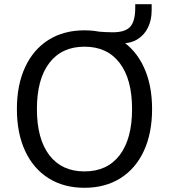

<svg xmlns="http://www.w3.org/2000/svg" viewBox="-20 -870 791 899"><path d="M59.1 -359.4Q59.1 -472.3 97.6 -555.4Q136.1 -638.5 207.4 -683.3Q278.7 -728 375.6 -728Q472.5 -728 543.8 -683.3Q615.1 -638.5 653.6 -555.4Q692.1 -472.3 692.1 -359.4Q692.1 -246.5 653.6 -163.3Q615.1 -80.2 543.8 -35.5Q472.5 9.3 375.6 9.3Q278.7 9.3 207.4 -35.5Q136.1 -80.2 97.6 -163.3Q59.1 -246.5 59.1 -359.4ZM598.4 -359.4Q598.4 -498.9 540.3 -575.1Q482.2 -651.4 375.6 -651.4Q269 -651.4 210.9 -575.1Q152.8 -498.9 152.8 -359.4Q152.8 -219.8 210.9 -143.6Q269 -67.4 375.6 -67.4Q482.2 -67.4 540.3 -143.6Q598.4 -219.8 598.4 -359.4ZM507.7 -718.8Q566.5 -718.8 589.8 -744.9Q613.2 -771 613.2 -833V-850.2H690.1V-822Q690.1 -776.4 673 -741.3Q656 -706.2 624.3 -686.5Q592.5 -666.7 550.2 -666.7H476.3L429.2 -722.7Q479.1 -718.8 507.7 -718.8Z"/></svg>

Font: Min Sans VF VF
Style: Regular
Weight: 400
Designer: Jinseong-Kim, NotoSansCJK, Nunito
Foundry: Jinseong-Kim
Version: Version 1.420;Glyphs 3.1.2 (3151)